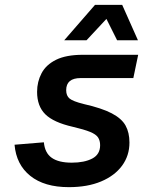

<svg xmlns="http://www.w3.org/2000/svg" viewBox="-20 -760 640 792"><path d="M264 12Q163 12 105 -34.5Q47 -81 40 -163L161 -173Q165 -129 193.5 -109Q222 -89 276 -89Q328 -89 360.5 -106Q393 -123 393 -161Q393 -180 384.5 -193Q376 -206 351.5 -216Q327 -226 280 -237Q201 -255 167 -288.5Q133 -322 133 -381Q133 -423 151.5 -458Q170 -493 211.5 -513.5Q253 -534 322 -534H550L530 -438H313Q253 -438 253 -388Q253 -365 267 -353.5Q281 -342 325 -331Q400 -314 441 -292.5Q482 -271 498 -242Q514 -213 514 -172Q514 -118 483.5 -76.5Q453 -35 397 -11.5Q341 12 264 12ZM245 -594 372 -740H484L549 -594H463L419 -682L337 -594Z"/></svg>

Font: Geist Mono SemiBold
Style: Italic
Weight: 600
Italic angle: -12°
Monospace: yes
Designer: Basement.studio, Andrés Briganti, Mateo Zaragoza
Foundry: Basement.studio, Vercel, Andrés Briganti, Guido Ferreyra, Mateo Zaragoza
Version: Version 1.500; ttfautohint (v1.8.4.7-5d5b)